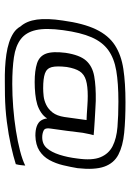

<svg xmlns="http://www.w3.org/2000/svg" viewBox="111 -622 552 814"><g transform="rotate(90 387.0 -215.0)"><path d="M411 -441Q333 -441 280 -432Q227 -423 192.5 -398Q158 -373 138 -327Q118 -281 108 -207Q98 -134 107.5 -91.5Q117 -49 146 -27Q175 -5 223 2Q271 9 336 9Q384 9 435 5Q486 1 533.5 -6.5Q581 -14 619.5 -24Q658 -34 682 -46Q681 -36 680 -26.5Q679 -17 676 -6Q645 4 598 14.5Q551 25 496 32Q441 39 384 40Q357 40 327 40.5Q297 41 267.5 39.5Q238 38 210.5 34Q183 30 160 22.5Q137 15 119.5 3.5Q102 -8 92 -26Q69 -52 63 -95.5Q57 -139 67 -205Q79 -293 104.5 -346Q130 -399 171.5 -426Q213 -453 272.5 -462Q332 -471 413 -471Q487 -471 543 -465.5Q599 -460 635.5 -441Q672 -422 686.5 -381Q701 -340 693 -268Q688 -238 680.5 -206.5Q673 -175 658.5 -148.5Q644 -122 619 -106Q594 -90 555 -89Q531 -89 515 -95Q499 -101 491.5 -112Q484 -123 482 -139Q474 -125 458 -114Q442 -103 423 -97Q403 -91 378 -88.5Q353 -86 328 -86Q279 -86 248.5 -96Q218 -106 207.5 -134Q197 -162 204 -217Q213 -277 237 -304Q261 -331 303.5 -338.5Q346 -346 408 -345Q426 -344 448 -343Q470 -342 492 -340.5Q514 -339 530 -338Q546 -337 553 -336Q552 -333 549 -320Q546 -307 543 -290Q539 -256 534.5 -221.5Q530 -187 525 -153Q521 -130 533.5 -124Q546 -118 562 -118Q591 -118 608 -137.5Q625 -157 636 -191Q647 -225 652 -267Q661 -330 646.5 -365Q632 -400 599.5 -416.5Q567 -433 518.5 -437Q470 -441 411 -441ZM489 -306Q483 -306 465.5 -307Q448 -308 427 -309.5Q406 -311 387 -311Q345 -311 320 -303.5Q295 -296 282.5 -277Q270 -258 264 -222Q259 -180 264.5 -158.5Q270 -137 291.5 -129.5Q313 -122 354 -122Q369 -122 387.5 -124Q406 -126 424.5 -135Q443 -144 457 -162Q471 -180 476 -212Z"/></g></svg>

Font: Genos
Style: Italic
Weight: 400
Italic angle: -8°
Version: Version 1.010